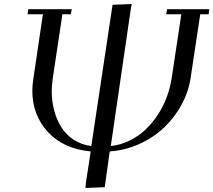

<svg xmlns="http://www.w3.org/2000/svg" viewBox="-20 -748 1063 957"><path d="M117.2 -676.8 121.1 -702.1H337.9L333 -676.8H291L243.2 -358.9Q237.8 -318.4 237.8 -295.9Q237.8 -243.7 250 -197.5Q262.2 -151.4 285.9 -113.5Q309.6 -75.7 347.9 -51Q386.2 -26.4 435.1 -20L541 -724.1L636.2 -728L631.8 -702.1L532.2 -20Q581.1 -25.4 625.7 -47.1Q670.4 -68.8 705.1 -101.8Q739.7 -134.8 767.1 -176.5Q794.4 -218.3 811.5 -264.9Q828.6 -311.5 835.9 -359.9L883.8 -676.8H808.1L813 -702.1H1022.9L1020 -676.8H978L930.2 -359.9Q919.9 -291 885.3 -226.8Q850.6 -162.6 798.3 -112.8Q746.1 -63 675.3 -30.8Q604.5 1.5 526.9 6.8L502 185.1L405.8 189L408.2 163.1L432.1 6.8Q296.4 -5.9 218.8 -90.1Q141.1 -174.3 141.1 -295.9Q141.1 -320.8 146 -354L193.8 -676.8Z"/></svg>

Font: Dehuti
Style: Bold-Italic
Weight: 700
Version: Version 1.2